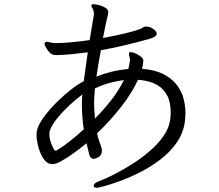

<svg xmlns="http://www.w3.org/2000/svg" viewBox="-20 -805 1040 910"><path d="M674 -679Q691 -679 706 -668Q721 -657 722 -650Q722 -649 722.5 -648Q723 -647 723 -645Q723 -631 689 -621Q639 -607 579.5 -592.5Q520 -578 458 -567Q452 -537 447 -505Q442 -473 437 -442Q469 -455 507 -464.5Q545 -474 588 -478Q590 -486 592 -495Q594 -504 595 -511Q595 -513 595.5 -515.5Q596 -518 596 -520Q596 -523 595.5 -526.5Q595 -530 594 -534Q593 -538 592 -541.5Q591 -545 591 -549Q591 -554 595 -557Q596 -558 600 -558Q608 -558 620.5 -552.5Q633 -547 644 -539.5Q655 -532 657 -526Q659 -523 659 -519.5Q659 -516 659 -513Q659 -509 657 -497Q655 -485 653 -479Q716 -474 756.5 -452.5Q797 -431 819.5 -400.5Q842 -370 850.5 -335.5Q859 -301 859 -270Q859 -250 856 -227Q848 -172 816.5 -127.5Q785 -83 739.5 -48.5Q694 -14 644.5 11Q595 36 550 52.5Q505 69 475 77Q445 85 440 85Q424 85 424 76Q424 63 449 54Q481 42 523 20.5Q565 -1 609 -29Q653 -57 692 -91Q731 -125 756.5 -162.5Q782 -200 787 -240Q788 -248 788.5 -256Q789 -264 789 -271Q789 -323 771.5 -354Q754 -385 728.5 -400Q703 -415 677 -420.5Q651 -426 634 -427Q606 -365 554 -298.5Q502 -232 440 -173Q445 -150 451.5 -132.5Q458 -115 462 -101Q463 -99 463 -93Q463 -74 453.5 -65.5Q444 -57 434.5 -54.5Q425 -52 424 -52Q411 -52 404 -69Q403 -74 399 -89Q395 -104 390 -126Q361 -102 329 -79Q297 -56 270.5 -41.5Q244 -27 229 -27Q208 -27 193.5 -43.5Q179 -60 170 -83.5Q161 -107 157 -129Q153 -151 153 -162Q153 -185 160 -202Q170 -227 194 -258.5Q218 -290 250.5 -322Q283 -354 316 -380Q349 -406 377 -420Q381 -451 386 -486.5Q391 -522 396 -557Q359 -552 323 -548.5Q287 -545 255 -544H245Q228 -544 217 -554.5Q206 -565 200.5 -575.5Q195 -586 194 -587Q191 -592 191 -597Q191 -607 203 -607Q211 -607 222 -603Q226 -602 231 -601.5Q236 -601 241 -601H253Q282 -601 322 -605Q362 -609 405 -615L425 -736V-741Q425 -744 424.5 -747Q424 -750 423 -754Q421 -762 417 -768Q413 -774 413 -778V-780Q414 -785 425 -785Q426 -785 436.5 -783.5Q447 -782 460 -777.5Q473 -773 483 -766Q493 -759 493 -747Q493 -741 492 -737Q489 -726 482.5 -696Q476 -666 468 -625Q524 -635 571.5 -646.5Q619 -658 646 -668Q651 -670 656 -674Q661 -678 668 -679ZM567 -425Q536 -422 501 -412.5Q466 -403 430 -386Q428 -366 427 -349Q426 -332 426 -317Q426 -295 427.5 -277.5Q429 -260 430 -243Q471 -284 507.5 -331Q544 -378 567 -425ZM377 -192Q373 -218 370.5 -249.5Q368 -281 368 -312Q368 -323 368.5 -335Q369 -347 370 -357Q342 -337 309.5 -306.5Q277 -276 251 -244Q225 -212 216 -185Q215 -181 214.5 -177Q214 -173 214 -169Q214 -151 220.5 -131.5Q227 -112 236 -96Q238 -95 239.5 -93Q241 -91 243 -91Q249 -91 255 -96Q278 -110 310 -135Q342 -160 377 -192Z"/></svg>

Font: Moon Stars Kai HW
Style: Regular
Weight: 400
Designer: GuiWonder
Version: Version 1.101